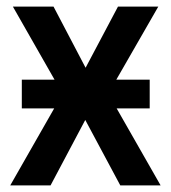

<svg xmlns="http://www.w3.org/2000/svg" viewBox="-20 -561 517 581"><path d="M46 -320V-233H144L11 0H133L238 -198L344 0H466L333 -233H433V-320H332L459 -541H337L239 -356L142 -541H19L145 -320Z"/></svg>

Font: Noto Sans UI SemiCondensed Medium
Style: Regular
Weight: 500
Width: 4
Designer: Monotype Design Team
Foundry: Monotype Imaging Inc.
Version: Version 1.901